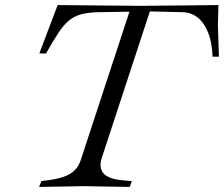

<svg xmlns="http://www.w3.org/2000/svg" viewBox="-20 -733 882 756"><path d="M134 3 143 -20 159 -22Q202 -27 229.5 -36.5Q257 -46 273 -61.5Q289 -77 297 -100L494 -700H574L381 -112Q368 -72 388 -50Q408 -28 463 -23L499 -20L491 3L309 0ZM817 -510Q815 -565 800 -603.5Q785 -642 759.5 -663Q734 -684 699 -685L573 -688L496 -687L366 -685Q329 -684 302.5 -677.5Q276 -671 254.5 -654.5Q233 -638 211.5 -606Q190 -574 161 -522L135 -523L207 -713L534 -710L840 -713L838 -632L842 -510Z"/></svg>

Font: Baskervville
Style: Italic
Weight: 400
Italic angle: -18°
Designer: ANRT
Foundry: ANRT
Version: Version 1.100